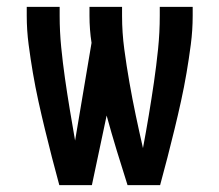

<svg xmlns="http://www.w3.org/2000/svg" viewBox="-20 -540 640 560"><path d="M248 0H153Q142 -40 131.5 -81Q121 -122 111 -163Q101 -204 92 -245Q83 -286 76 -327Q69 -368 63.5 -410Q58 -452 58 -494V-520H154V-494Q154 -448 158.5 -402.5Q163 -357 169.5 -311.5Q176 -266 183.5 -221Q191 -176 199 -130L247 -415Q244 -434 242.5 -454Q241 -474 241 -494V-520H336V-494Q336 -445 342.5 -396.5Q349 -348 357.5 -299.5Q366 -251 376 -203.5Q386 -156 397 -108Q406 -156 414 -204Q422 -252 429 -300Q436 -348 441 -396.5Q446 -445 446 -494V-520H542V-494Q542 -452 536.5 -410Q531 -368 524 -327Q517 -286 508 -245Q499 -204 489 -163Q479 -122 468.5 -81Q458 -40 447 0H352Q336 -50 320.5 -101Q305 -152 291 -203Z"/></svg>

Font: Iosevka Fixed Curly Md Ex
Style: Regular
Weight: 500
Width: 7
Monospace: yes
Designer: Belleve Invis
Foundry: Belleve Invis
Version: Version 30.1.2